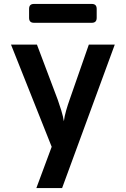

<svg xmlns="http://www.w3.org/2000/svg" viewBox="-20 -777 640 977"><path d="M165 180 243 -30 36 -550H168L274 -269Q283 -244 292 -214.5Q301 -185 305 -160Q308 -185 316.5 -214.5Q325 -244 334 -269L432 -550H564L296 180ZM153 -661Q128 -661 128 -686V-732Q128 -757 153 -757H447Q472 -757 472 -732V-686Q472 -661 447 -661Z"/></svg>

Font: Pitagon Sans Mono
Style: Bold
Weight: 700
Monospace: yes
Designer: Travis Tran
Foundry: Pitagon
Version: Version 1.001; ttfautohint (v1.8.4.7-5d5b);gftools[0.9.26]